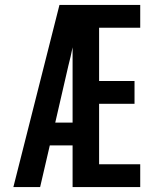

<svg xmlns="http://www.w3.org/2000/svg" viewBox="-20 -755 640 775"><path d="M34 0 220 -735H546V-643H380V-428H523V-336H380V-92H546V0H273V-168H181L142 0ZM203 -260H273V-564Q269 -545 265 -526.5Q261 -508 256 -490Z"/></svg>

Font: Iosevka SS04 Semibold Extended
Style: Regular
Weight: 600
Width: 7
Monospace: yes
Designer: Belleve Invis
Foundry: Belleve Invis
Version: Version 19.0.0; ttfautohint (v1.8.4)